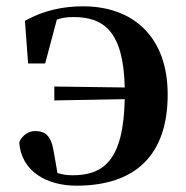

<svg xmlns="http://www.w3.org/2000/svg" viewBox="-20 -572 590 608"><path d="M152 -254 375 -258C371 -68 311 -17 210 -17C193 -17 179 -19 162 -24L151 -87C143 -141 125 -157 91 -157C72 -157 51 -145 41 -122C47 -27 131 16 222 16C408 16 511 -80 511 -273C511 -454 403 -552 243 -552C182 -552 119 -540 59 -506L69 -371H123L160 -510C177 -516 194 -518 213 -518C309 -518 371 -472 375 -295L152 -298Z"/></svg>

Font: Noto Serif KR
Style: Bold
Weight: 700
Designer: Ryoko NISHIZUKA 西塚涼子 (kana & ideographs); Frank Grießhammer (Latin, Greek & Cyrillic); Wenlong ZHANG 张文龙 (bopomofo); San
Foundry: Adobe
Version: Version 2.001;hotconv 1.1.0;makeotfexe 2.6.0